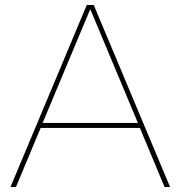

<svg xmlns="http://www.w3.org/2000/svg" viewBox="-20 -750 724 770"><path d="M328 -730H356L662 0H640L541 -237H143L44 0H22ZM533 -257 343 -711H341L151 -257Z"/></svg>

Font: Enso Thin
Style: Regular
Weight: 100
Designer: Coji Morishita
Foundry: UNDERFOREST DESIGN
Version: Version 1.000